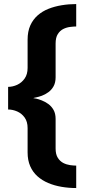

<svg xmlns="http://www.w3.org/2000/svg" viewBox="-20 -734 434 946"><path d="M355.5 192.5V82Q342.5 82 325 79.5Q307.5 77 291.5 68.8Q275.5 60.5 264.8 43.5Q254 26.5 254 -2.5V-148Q254 -174.5 243.8 -192.5Q233.5 -210.5 217.8 -221.8Q202 -233 186 -239.2Q170 -245.5 158.2 -248Q146.5 -250.5 144 -250.5Q146.5 -252 158.2 -254.2Q170 -256.5 186 -262.2Q202 -268 218 -279.5Q234 -291 244 -309Q254 -327 254 -353.5V-519.5Q254 -549 264.8 -566Q275.5 -583 291.5 -591Q307.5 -599 325 -601.2Q342.5 -603.5 355.5 -603.5V-714Q319 -714 284 -708.2Q249 -702.5 218.8 -690.5Q188.5 -678.5 165.5 -658.2Q142.5 -638 129.2 -608.5Q116 -579 116 -538.5V-399Q116 -368 101.5 -347.2Q87 -326.5 64.8 -316.2Q42.5 -306 20 -306V-194.5Q42.5 -194.5 64.8 -184.8Q87 -175 101.5 -154.8Q116 -134.5 116 -103V17Q116 55.5 128.8 84.8Q141.5 114 164.5 134.5Q187.5 155 217.8 167.8Q248 180.5 283.2 186.5Q318.5 192.5 355.5 192.5Z"/></svg>

Font: Anybody Thin
Style: Bold
Weight: 700
Version: Version 1.113;gftools[0.9.25]